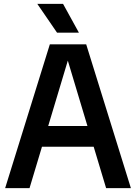

<svg xmlns="http://www.w3.org/2000/svg" viewBox="-20 -968 700 988"><path d="M526 0 462 -213H196L132 0H6.5L236.5 -740H423.5L653.5 0ZM228 -319.5H430L329 -656ZM273.5 -800 172 -948H304.5L386 -800Z"/></svg>

Font: Encode Sans Semi Condensed SmBd
Style: Regular
Weight: 600
Width: 4
Designer: Multiple Designers
Foundry: Impallari Type
Version: Version 2.000